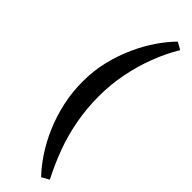

<svg xmlns="http://www.w3.org/2000/svg" viewBox="-341 -818 1022 1022"><g transform="rotate(45 170.5 -306.5)"><path d="M269 206Q229 164 192.5 109Q156 54 127.5 -12Q99 -78 82 -153.5Q65 -229 65 -311Q65 -394 83.5 -469Q102 -544 132 -609.5Q162 -675 198.5 -728Q235 -781 273 -819L314 -796Q274 -730 244 -651Q214 -572 197.5 -487.5Q181 -403 181 -317Q181 -225 197 -138.5Q213 -52 242.5 27.5Q272 107 311 182Z"/></g></svg>

Font: Literata 18pt Medium
Style: Regular
Weight: 500
Designer: Latin by Veronika Burian and Jose Scaglione. Greek by Irene Vlachou. Cyrillic by Vera Evstafieva.
Foundry: TypeTogether
Version: Version 3.103;gftools[0.9.29]